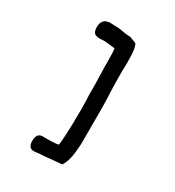

<svg xmlns="http://www.w3.org/2000/svg" viewBox="-180 -759 880 965"><g transform="rotate(30 260.0 -276.5)"><path d="M353 -160V-76C353 -56 353 -44 352 -39C350 -10 348 15 342 37C337 58 330 74 321 85C307 86 292 87 274 89C256 91 240 92 224 94C209 95 196 95 184 97C173 98 166 99 164 99C143 99 132 85 132 57C132 28 143 13 164 12H195C229 12 250 10 258 7C260 -5 261 -27 263 -57C265 -88 266 -128 266 -177C266 -190 267 -205 266 -223C266 -241 265 -262 264 -285V-318C264 -336 264 -354 263 -375C263 -397 262 -420 261 -444V-463C262 -469 262 -475 261 -480C261 -514 260 -538 258 -552L219 -556C217 -557 214 -557 210 -557C207 -558 203 -558 197 -558C194 -558 190 -559 185 -558C181 -558 177 -557 173 -557C157 -557 146 -559 138 -565C131 -571 127 -583 127 -600C127 -615 130 -626 135 -633C141 -641 146 -646 154 -648C162 -651 170 -653 179 -652C189 -652 197 -651 205 -651C217 -651 231 -651 247 -647C263 -644 275 -642 283 -642C291 -642 298 -642 306 -638C315 -635 325 -631 335 -627C345 -612 349 -581 349 -535C349 -526 350 -517 349 -507C349 -497 348 -485 348 -471C348 -421 349 -381 350 -351C352 -322 352 -306 352 -302C353 -279 353 -256 353 -232Z"/></g></svg>

Font: Gaegu
Style: Bold
Weight: 700
Designer: JIKJI
Foundry: JIKJI
Version: Version 1.00